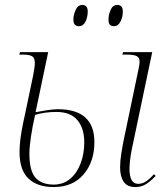

<svg xmlns="http://www.w3.org/2000/svg" viewBox="-20 -747 670 777"><path d="M198 10Q131 10 95 -24.5Q59 -59 59 -132Q59 -158 63 -187.5Q67 -217 72.5 -244Q78 -271 82 -288L114 -441Q121 -476 121 -492Q121 -512 110.5 -519Q100 -526 73 -526H58L61 -536H175L124 -293Q146 -297 170.5 -301Q195 -305 214 -305Q362 -305 362 -172Q362 -92 318 -41Q274 10 198 10ZM197 0Q236 0 263.5 -23Q291 -46 306 -85Q321 -124 321 -171Q321 -228 293 -261Q265 -294 208 -294Q161 -294 122 -282Q111 -233 105 -192.5Q99 -152 99 -125Q99 -55 124 -27.5Q149 0 197 0ZM528 10Q495 10 480.5 -11.5Q466 -33 466 -70Q466 -95 471 -126.5Q476 -158 482 -187L542 -474Q545 -489 545 -498Q545 -513 534 -519.5Q523 -526 491 -526H475L478 -536H596L513 -141Q508 -115 506 -95.5Q504 -76 504 -64Q504 -3 539 -3Q556 -3 571 -13Q586 -23 603 -42L610 -35Q591 -15 572 -2.5Q553 10 528 10ZM441 -641Q431 -641 425 -646.5Q419 -652 419 -669Q419 -686 427.5 -706.5Q436 -727 455 -727Q465 -727 471 -721Q477 -715 477 -699Q477 -678 467.5 -659.5Q458 -641 441 -641ZM299 -641Q290 -641 283.5 -646.5Q277 -652 277 -669Q277 -686 286 -706.5Q295 -727 313 -727Q323 -727 329 -721Q335 -715 335 -700Q335 -678 326 -659.5Q317 -641 299 -641Z"/></svg>

Font: Noto Serif Display Condensed ExtraLight
Style: Italic
Weight: 200
Width: 3
Italic angle: -12°
Designer: Monotype Design Team
Foundry: Monotype Imaging Inc.
Version: Version 2.009